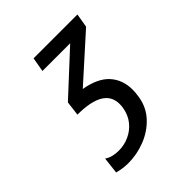

<svg xmlns="http://www.w3.org/2000/svg" viewBox="-201 -857 1003 1003"><g transform="rotate(-45 300.0 -356.0)"><path d="M208.5 -725H532.5L519.5 -648L277 -430Q371 -414 415 -365.2Q459 -316.5 459 -243Q459 -220 454 -190Q443 -126 399.8 -80.2Q356.5 -34.5 295.8 -11Q235 12.5 172 12.5Q131 12.5 92 1.5L102.5 -90.5Q132.5 -69 183 -69Q223.5 -69 260.2 -85.8Q297 -102.5 322.5 -134.2Q348 -166 355.5 -210Q358 -222.5 358 -238.5Q358 -355 162.5 -355L172.5 -435.5L399.5 -645.5H194.5Z"/></g></svg>

Font: JuliaMono MediumItalic
Style: Regular
Weight: 500
Italic angle: -9°
Monospace: yes
Designer: cormullion
Foundry: corm
Version: Version 0.049; ttfautohint (v1.8.4)